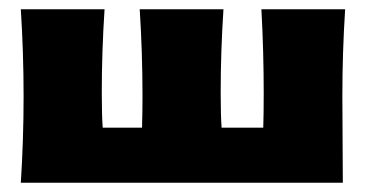

<svg xmlns="http://www.w3.org/2000/svg" viewBox="-20 -395 791 415"><path d="M25 0Q31 -93 31 -187Q31 -281 25 -375H206Q200 -284 200 -194Q200 -147 202 -119H287Q288 -153 288 -187Q288 -281 282 -375H463Q457 -284 457 -194Q457 -147 459 -119H549Q550 -147 550 -194Q550 -284 545 -375H726Q720 -281 720 -187Q720 -146 721 0H25Z"/></svg>

Font: CAT Rhythmus
Style: Regular
Weight: 400
Designer: Peter Wiegel nach alter Vorlage
Foundry: Peter Wiegel
Version: 1.000